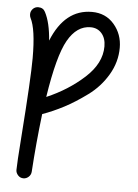

<svg xmlns="http://www.w3.org/2000/svg" viewBox="-50 -370 540 749"><g transform="rotate(5 220.0 5.0)"><path d="M340 -200Q340 -232 323.5 -251Q307 -270 280 -270Q226 -270 191 -208.5Q156 -147 131 16Q215 -20 277.5 -77Q340 -134 340 -200ZM40 -300Q40 -312 48.5 -321Q57 -330 70 -330Q89 -330 97 -314Q118 -274 123 -204Q174 -330 280 -330Q334 -330 367 -291.5Q400 -253 400 -200Q400 -144 370.5 -94Q341 -44 294 -9.5Q247 25 205 47Q163 69 121 84Q107 201 100 312Q99 324 90 332Q81 340 70 340Q57 340 48.5 330.5Q40 321 40 310Q40 285 48 178Q65 -53 65 -130Q65 -244 43 -286Q40 -292 40 -300Z"/></g></svg>

Font: Pecita
Style: Book
Weight: 400
Width: 7
Version: Version 4.3